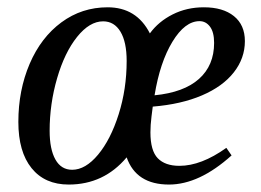

<svg xmlns="http://www.w3.org/2000/svg" viewBox="-20 -491 707 521"><path d="M166.5 9.8Q101.6 9.8 65.7 -34.7Q29.8 -79.1 29.8 -160.2Q29.8 -246.1 60.5 -317.9Q91.3 -389.6 146.7 -430.4Q202.1 -471.2 272 -471.2Q350.6 -471.2 386.7 -400.4Q410.2 -432.6 448.5 -451.9Q486.8 -471.2 533.2 -471.2Q585 -471.2 614.7 -447.3Q644.5 -423.3 644.5 -379.4Q644.5 -333 614.5 -294.7Q584.5 -256.3 528.1 -232.2Q471.7 -208 394.5 -201.7Q394 -198.2 391.1 -174.8Q388.2 -151.4 388.2 -131.8Q388.2 -82 408.2 -61.5Q428.2 -41 466.8 -41Q525.9 -41 594.2 -89.8L608.4 -69.3Q520.5 9.8 438.5 9.8Q349.6 9.8 323.7 -64Q261.7 9.8 166.5 9.8ZM175.8 -30.3Q211.9 -30.3 246.1 -71.3Q280.3 -112.3 302 -180.9Q323.7 -249.5 323.7 -325.7Q323.7 -377 306.9 -405Q290 -433.1 259.8 -433.1Q223.1 -433.1 189.2 -390.9Q155.3 -348.6 135 -278.8Q114.7 -209 114.7 -136.2Q114.7 -85.9 130.4 -58.1Q146 -30.3 175.8 -30.3ZM399.4 -232.4Q479 -240.2 520 -276.9Q561 -313.5 561 -374.5Q561 -403.8 549.8 -418.7Q538.6 -433.6 521.5 -433.6Q481.9 -433.6 448 -377.9Q414.1 -322.3 399.4 -232.4Z"/></svg>

Font: Liberation Serif
Style: Italic
Weight: 400
Italic angle: -16.333°
Designer: Steve Matteson
Foundry: Ascender Corporation
Version: Version 2.1.5